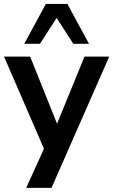

<svg xmlns="http://www.w3.org/2000/svg" viewBox="-24 -762 565 959"><path d="M106.9 176.5H233.3L521.6 -479.4H398L246.1 -107.8H275.5L126.5 -479.4H-3.9L206.9 6.9V-44.1ZM97.1 -543.1H175.5L258.8 -672.5L342.2 -543.1H420.6L312.7 -742.2H204.9Z"/></svg>

Font: LL Pando Sans
Style: Bold
Weight: 700
Designer: Joshua Smith
Foundry: Joshua Smith
Version: Version 1.000;Glyphs 3.2.1 (3258)